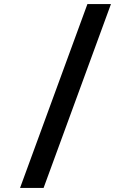

<svg xmlns="http://www.w3.org/2000/svg" viewBox="-20 -780 640 938"><path d="M193 138 522 -760H407L78 138Z"/></svg>

Font: IBM Mono SemiBold
Style: Regular
Weight: 600
Monospace: yes
Designer: Mike Abbink, Paul van der Laan, Pieter van Rosmalen
Foundry: Bold Monday
Version: Version 2.3